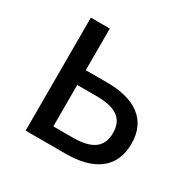

<svg xmlns="http://www.w3.org/2000/svg" viewBox="-126 -671 801 799"><g transform="rotate(30 274.0 -271.5)"><path d="M92 0H286C415 0 501 -53 501 -173C501 -291 415 -343 286 -343H183V-543H92ZM183 -73V-272H276C368 -272 412 -242 412 -173C412 -104 368 -73 276 -73Z"/></g></svg>

Font: Source Han Sans TC
Style: Regular
Weight: 400
Designer: Ryoko NISHIZUKA 西塚涼子 (kana, bopomofo & ideographs); Paul D. Hunt (Latin, Greek & Cyrillic); Sandoll Communications 산돌커뮤니
Foundry: Adobe
Version: Version 2.002;hotconv 1.0.116;makeotfexe 2.5.65601